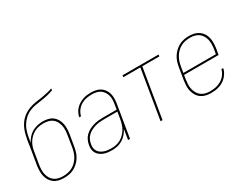

<svg xmlns="http://www.w3.org/2000/svg" viewBox="-79 -1213 2158 1698"><g transform="rotate(-30 1000.0 -363.5)"><path d="M196 8Q168 8 142 2Q116 -4 95.5 -19Q75 -34 61.5 -55.5Q48 -77 42.5 -102.5Q37 -128 37.5 -155.5Q38 -183 42 -210L62 -328Q67 -356 71 -383.5Q75 -411 79 -439Q84 -466 90.5 -493Q97 -520 107.5 -546Q118 -572 134.5 -596Q151 -620 173.5 -639Q196 -658 222 -670.5Q248 -683 275 -690Q302 -697 329 -700.5Q356 -704 383.5 -708.5Q411 -713 438.5 -719.5Q466 -726 492 -735L489 -717Q459 -706 427 -698.5Q395 -691 363.5 -686.5Q332 -682 300 -677Q268 -672 237 -658Q206 -644 181 -621Q156 -598 139 -569Q122 -540 113.5 -508.5Q105 -477 100 -446Q98 -437 97 -428Q96 -419 95 -411Q108 -436 127.5 -458Q147 -480 172.5 -494Q198 -508 225.5 -514Q253 -520 280 -520Q307 -520 333 -514Q359 -508 379 -493Q399 -478 412 -456Q425 -434 430.5 -408.5Q436 -383 435 -356Q434 -329 430 -302L410 -184Q406 -159 398 -134Q390 -109 375.5 -86Q361 -63 341 -44.5Q321 -26 297 -13.5Q273 -1 247 3.5Q221 8 196 8ZM196 -10Q219 -10 242.5 -14.5Q266 -19 288 -30Q310 -41 328 -58.5Q346 -76 359 -97Q372 -118 379.5 -141Q387 -164 391 -187L410 -305Q414 -329 415 -353.5Q416 -378 411 -401Q406 -424 395 -444Q384 -464 365.5 -477.5Q347 -491 324 -496.5Q301 -502 276 -502Q253 -502 229.5 -497.5Q206 -493 184.5 -482Q163 -471 144.5 -453.5Q126 -436 113 -415.5Q100 -395 92.5 -372Q85 -349 82 -326L62 -207Q58 -183 57 -158.5Q56 -134 61 -111Q66 -88 77.5 -68Q89 -48 107 -34.5Q125 -21 148 -15.5Q171 -10 196 -10Z M687 8Q665 8 644 5.5Q623 3 604 -4Q585 -11 568.5 -23Q552 -35 541.5 -52Q531 -69 528.5 -90.5Q526 -112 530 -133Q534 -157 544.5 -180.5Q555 -204 573.5 -222Q592 -240 615 -252Q638 -264 662 -271Q686 -278 710.5 -280.5Q735 -283 759 -283H899L907 -334Q911 -357 911.5 -379.5Q912 -402 906 -422.5Q900 -443 888 -460.5Q876 -478 858.5 -489.5Q841 -501 819 -505.5Q797 -510 775 -510Q747 -510 718.5 -504.5Q690 -499 664.5 -483.5Q639 -468 621 -443Q603 -418 597 -390H578Q583 -411 592.5 -431Q602 -451 617.5 -467.5Q633 -484 652.5 -496Q672 -508 692.5 -515.5Q713 -523 734 -525.5Q755 -528 776 -528Q802 -528 826 -523Q850 -518 870 -505.5Q890 -493 904 -473.5Q918 -454 924.5 -430.5Q931 -407 931 -382Q931 -357 927 -331L872 0H852L869 -103Q856 -78 836.5 -56Q817 -34 792.5 -19Q768 -4 740.5 2Q713 8 687 8ZM690 -10Q714 -10 738 -15Q762 -20 783.5 -32Q805 -44 823 -62.5Q841 -81 853.5 -102.5Q866 -124 873 -147.5Q880 -171 884 -194L896 -265H759Q737 -265 715 -263Q693 -261 671.5 -255Q650 -249 628.5 -238.5Q607 -228 590 -212Q573 -196 563 -175Q553 -154 550 -132Q546 -113 548.5 -94.5Q551 -76 560.5 -61Q570 -46 585 -36Q600 -26 617 -20Q634 -14 652.5 -12Q671 -10 690 -10Z M1184 0 1267 -502H1093L1096 -520H1464L1461 -502H1287L1204 0Z M1696 8Q1668 8 1642.5 1.5Q1617 -5 1596 -20Q1575 -35 1562 -57Q1549 -79 1542.5 -105Q1536 -131 1537.5 -158.5Q1539 -186 1543 -213L1563 -333Q1567 -359 1575 -384Q1583 -409 1597.5 -432Q1612 -455 1632 -474Q1652 -493 1676 -505.5Q1700 -518 1726 -523Q1752 -528 1777 -528Q1805 -528 1831 -521.5Q1857 -515 1878 -500Q1899 -485 1912.5 -463Q1926 -441 1931.5 -415Q1937 -389 1936 -361.5Q1935 -334 1931 -307L1921 -251H1569L1562 -210Q1559 -186 1557.5 -161Q1556 -136 1561.5 -113Q1567 -90 1578.5 -69.5Q1590 -49 1608 -35.5Q1626 -22 1649.5 -16Q1673 -10 1697 -10Q1726 -10 1754.5 -15.5Q1783 -21 1809.5 -36.5Q1836 -52 1855 -77Q1874 -102 1880 -130H1899Q1895 -109 1884 -89Q1873 -69 1857.5 -52Q1842 -35 1822.5 -23Q1803 -11 1781.5 -4Q1760 3 1738.5 5.5Q1717 8 1696 8ZM1572 -269H1904L1911 -310Q1915 -334 1916 -359Q1917 -384 1912.5 -407Q1908 -430 1896.5 -450Q1885 -470 1867 -484Q1849 -498 1825.5 -504Q1802 -510 1777 -510Q1754 -510 1730.5 -505.5Q1707 -501 1685 -489.5Q1663 -478 1644.5 -460Q1626 -442 1613.5 -421Q1601 -400 1593.5 -376.5Q1586 -353 1582 -330Z"/></g></svg>

Font: Iosevka Term Curly Th Obl
Style: Regular
Weight: 100
Italic angle: -9°
Designer: Belleve Invis
Foundry: Belleve Invis
Version: Version 32.3.0